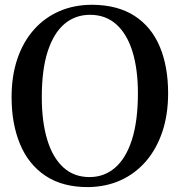

<svg xmlns="http://www.w3.org/2000/svg" viewBox="-20 -772 752 804"><path d="M350 11.5Q242 12 170.5 -35.8Q99 -83.5 63.8 -168.8Q28.5 -254 28.5 -365Q28.5 -454.5 52.8 -525.8Q77 -597 122 -647.8Q167 -698.5 228.8 -725.2Q290.5 -752 365.5 -752Q472 -751.5 543 -705.8Q614 -660 649 -576.8Q684 -493.5 684 -381.5Q684 -292.5 659.8 -220.2Q635.5 -148 591 -96.5Q546.5 -45 485.2 -17.2Q424 10.5 350 11.5ZM355 -30.5Q416.5 -30.5 462 -69.8Q507.5 -109 532.5 -187.2Q557.5 -265.5 557.5 -381.5Q557.5 -482 534.8 -555.8Q512 -629.5 467.2 -669.8Q422.5 -710 357 -710Q295.5 -710 250.2 -672Q205 -634 180 -557.5Q155 -481 155 -365Q155 -262 177.8 -187Q200.5 -112 245 -71.2Q289.5 -30.5 355 -30.5Z"/></svg>

Font: Merriweather 72pt Medium
Style: Regular
Weight: 500
Version: Version 2.100